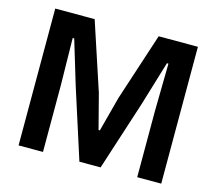

<svg xmlns="http://www.w3.org/2000/svg" viewBox="-103 -859 1115 988"><g transform="rotate(15 454.0 -364.5)"><path d="M74 0V-729H284L403 -368L451 -183H458L507 -368L625 -729H834V0H706V-353L710 -606H702L631 -371L511 0H398L279 -371L208 -606H200L204 -353V0Z"/></g></svg>

Font: Mona Sans SemiBold
Style: Regular
Weight: 600
Designer: Deni Anggara
Foundry: GitHub
Version: Version 2.000;Glyphs 3.2.3 (3260)